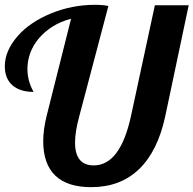

<svg xmlns="http://www.w3.org/2000/svg" viewBox="-25 -774 807 801"><path d="M155.3 -185.1Q155.3 -232.4 169.4 -290L271.5 -695.8Q228.5 -684.6 194.3 -663.1Q160.2 -641.6 136.2 -612.8Q113.3 -585.4 101.3 -553Q89.4 -520.5 89.4 -486.3Q89.4 -436 115.2 -390.6Q58.1 -390.6 26.6 -418.5Q-4.9 -446.3 -4.9 -497.6Q-4.9 -530.3 9 -562.3Q22.9 -594.2 48.8 -623.5Q73.2 -651.9 108.4 -675.8Q143.6 -699.7 186 -717.3Q274.9 -753.9 371.1 -753.9Q404.8 -753.9 427.2 -749L305.2 -287.1Q288.1 -224.6 288.1 -179.2Q288.1 -84 366.2 -84Q476.6 -84 521.5 -290L621.1 -752H762.2L664.6 -290Q633.3 -143.6 555.2 -68.4Q477.1 6.8 355.5 6.8Q255.9 6.8 205.6 -41.5Q155.3 -89.8 155.3 -185.1Z"/></svg>

Font: Pattaya
Style: Regular
Weight: 400
Designer: Pablo Impallari / Thai characters Designed by Thanarat Vachiruckul and Suppakit Chalermlarp
Foundry: Pablo Impallari
Version: Version 2.000